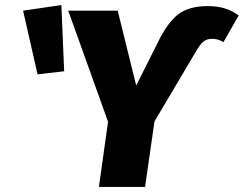

<svg xmlns="http://www.w3.org/2000/svg" viewBox="-20 -737 961 757"><path d="M406 -257 249 -695H444L517 -400L600 -565Q639 -647 682 -680Q725 -713 798 -713Q838 -713 867.5 -703.5Q897 -694 921 -676L861 -571Q840 -584 816 -584Q796 -584 782.5 -573.5Q769 -563 752 -533L589 -258L552 0H370ZM233 -456 128 -444 71 -695 222 -717Z"/></svg>

Font: Trujillo ExtraBold
Style: Italic
Weight: 800
Italic angle: -8°
Designer: Fira Sans original fonts by bBox Type GmbH, Carrois Corporate GbR, & Edenspiekermann AG / Changes by Cristiano Sobral
Foundry: Fira Sans original fonts by bBox Type GmbH, Carrois Corporate GbR, & Edenspiekermann AG / Changes by Cristiano Sobral
Version: Version 4.301;July 28, 2020;FontCreator 13.0.0.2655 64-bit